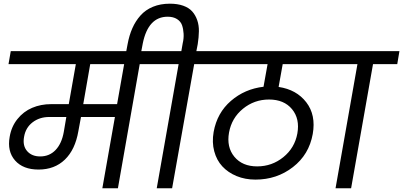

<svg xmlns="http://www.w3.org/2000/svg" viewBox="-20 -1016 2175 1036"><path d="M196.8 -171.9Q246.6 -171.9 279.8 -206.5Q313 -241.2 324.2 -304.2L337.9 -384.8H246.1Q193.4 -384.8 155.8 -356Q118.2 -327.1 109.9 -277.8Q101.1 -230 126.2 -200.9Q151.4 -171.9 196.8 -171.9ZM611.8 -454.1 649.9 -669.9H466.8L429.2 -454.1ZM25.9 -669.9 38.1 -740.2H877L865.2 -669.9H733.9L616.2 0H532.2L600.1 -384.8H417L402.8 -308.1Q385.7 -208.5 330.1 -154.8Q274.4 -101.1 188 -101.1Q104.5 -101.1 61.3 -150.1Q18.1 -199.2 32.2 -277.8Q41.5 -333 74 -373.5Q106.4 -414.1 153.3 -434.1Q200.2 -454.1 255.9 -454.1H351.1L389.2 -669.9Z M657.7 -720.2 668.5 -777.8Q677.2 -825.2 694.1 -863.5Q710.9 -901.9 738 -932.4Q765.1 -962.9 805.4 -979.5Q845.7 -996.1 896.5 -996.1Q938 -996.1 968.8 -985.1Q999.5 -974.1 1017.1 -954.3Q1034.7 -934.6 1044.2 -907.2Q1053.7 -879.9 1053.2 -847.4Q1052.7 -814.9 1046.9 -777.8L1039.6 -740.2H1170.4L1158.7 -669.9H1027.8L908.7 0H825.7L943.8 -669.9H811.5L823.7 -740.2H958.5L965.8 -782.2Q972.2 -808.6 970.7 -834.2Q969.2 -859.9 962.2 -880.1Q955.1 -900.4 935.1 -913.1Q915 -925.8 884.8 -925.8Q779.8 -925.8 750.5 -782.2L738.8 -720.2Z M1367.7 -118.2Q1447.3 -118.2 1508.8 -168Q1570.3 -217.8 1584.5 -295.9Q1598.6 -375 1555.7 -427Q1512.7 -479 1431.6 -479Q1352.1 -479 1291 -429.2Q1230 -379.4 1215.8 -300.8Q1201.7 -222.2 1244.6 -170.2Q1287.6 -118.2 1367.7 -118.2ZM1358.4 -46.9Q1302.7 -46.9 1256.6 -65.9Q1210.4 -85 1179.7 -118.2Q1148.9 -151.4 1136 -199.7Q1123 -248 1132.8 -304.2Q1151.4 -407.2 1226.1 -471.7Q1300.8 -536.1 1401.9 -547.9L1423.8 -669.9H1100.6L1113.8 -740.2H1842.8L1829.6 -669.9H1505.4L1483.4 -546.9Q1579.6 -532.7 1632.6 -464.1Q1685.5 -395.5 1667.5 -293Q1647.5 -181.6 1560.5 -114.3Q1473.6 -46.9 1358.4 -46.9Z M1790.5 0 1908.7 -669.9H1776.4L1788.6 -740.2H2135.3L2123.5 -669.9H1992.7L1874.5 0Z"/></svg>

Font: SVN-Poppins
Style: Italic
Weight: 400
Italic angle: -10°
Designer: Ninad Kale (Devanagari), Jonny Pinhorn (Latin)
Foundry: Indian Type Foundry
Version: Version 3.002 2017